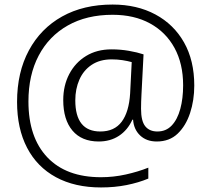

<svg xmlns="http://www.w3.org/2000/svg" viewBox="-20 -730 929 844"><path d="M834 -354Q834 -289 815.5 -233Q797 -177 761 -142.5Q725 -108 669 -108Q624 -108 596 -134.5Q568 -161 565 -204H562Q541 -158 503 -133Q465 -108 414 -108Q339 -108 298.5 -156Q258 -204 258 -290Q258 -354 284.5 -404.5Q311 -455 358.5 -484Q406 -513 470 -513Q510 -513 547 -506.5Q584 -500 611 -491L602 -317Q601 -299 600.5 -282.5Q600 -266 600 -252Q600 -198 618.5 -175Q637 -152 672 -152Q710 -152 735 -178.5Q760 -205 772.5 -251Q785 -297 785 -355Q785 -450 747 -519.5Q709 -589 639.5 -627Q570 -665 475 -665Q361 -665 278 -618Q195 -571 150 -485.5Q105 -400 105 -284Q105 -126 188 -38.5Q271 49 424 49Q479 49 533 37Q587 25 632 7V55Q589 73 536.5 83.5Q484 94 424 94Q309 94 226 49Q143 4 99 -80.5Q55 -165 55 -282Q55 -412 107 -508.5Q159 -605 253 -657.5Q347 -710 475 -710Q582 -710 663 -666.5Q744 -623 789 -543.5Q834 -464 834 -354ZM311 -289Q311 -152 421 -152Q483 -152 515 -195Q547 -238 552 -319L559 -457Q541 -462 518.5 -465.5Q496 -469 471 -469Q419 -469 383 -445Q347 -421 329 -380Q311 -339 311 -289Z"/></svg>

Font: Noto Sans Sinhala Light
Style: Regular
Weight: 300
Designer: Jelle Bosma - Monotype Design Team
Foundry: Monotype Imaging Inc.
Version: Version 2.006; ttfautohint (v1.8.4.7-5d5b)